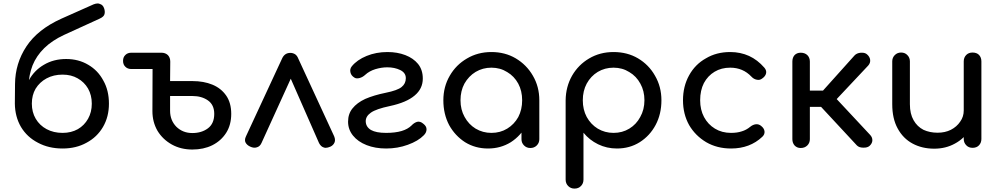

<svg xmlns="http://www.w3.org/2000/svg" viewBox="-20 -850 5753 1104"><path d="M339.8 3.9Q259.8 3.9 198.2 -29.3Q135.7 -61.5 100.6 -120.1Q66.4 -178.7 65.4 -253.9Q81.1 -253.9 114.3 -253.9Q114.3 -330.1 145.5 -387.7Q176.8 -445.3 232.4 -477.5Q288.1 -510.7 360.4 -510.7Q431.6 -510.7 487.3 -477.5Q543 -445.3 574.2 -386.7Q606.4 -330.1 606.4 -253.9Q606.4 -178.7 572.3 -120.1Q538.1 -61.5 477.5 -29.3Q418 3.9 339.8 3.9ZM339.8 -85.9Q389.6 -85.9 427.7 -107.4Q464.8 -128.9 486.3 -167Q507.8 -205.1 507.8 -253.9Q507.8 -302.7 486.3 -340.8Q464.8 -377.9 426.8 -399.4Q389.6 -420.9 339.8 -420.9Q288.1 -420.9 248 -399.4Q208 -377.9 184.6 -339.8Q163.1 -302.7 163.1 -253.9Q163.1 -205.1 185.5 -167Q208 -128.9 248 -107.4Q288.1 -85.9 339.8 -85.9ZM65.4 -253.9Q65.4 -282.2 66.4 -367.2Q67.4 -485.4 131.8 -583Q196.3 -680.7 332 -742.2Q394.5 -769.5 518.6 -825.2Q531.2 -830.1 542 -830.1Q548.8 -830.1 554.7 -827.1Q571.3 -822.3 578.1 -803.7Q585 -785.2 581.1 -769.5Q578.1 -753.9 551.8 -742.2Q484.4 -710.9 348.6 -649.4Q279.3 -617.2 234.4 -573.2Q189.5 -529.3 167 -473.6Q146.5 -419.9 143.6 -357.4Q143.6 -322.3 141.6 -253.9Q123 -253.9 65.4 -253.9Z M1085.9 9.8Q1020.5 9.8 968.8 -18.6Q916 -47.9 885.7 -97.7Q856.4 -148.4 856.4 -210.9Q856.4 -306.6 857.4 -497.1Q859.4 -518.6 873 -533.2Q886.7 -546.9 908.2 -546.9Q930.7 -546.9 945.3 -533.2Q959 -518.6 959 -496.1Q959 -459 958 -383.8Q990.2 -383.8 1086.9 -383.8Q1151.4 -383.8 1201.2 -363.3Q1251 -342.8 1280.3 -300.8Q1309.6 -258.8 1309.6 -195.3Q1309.6 -131.8 1280.3 -85.9Q1251 -40 1200.2 -14.6Q1150.4 9.8 1085.9 9.8ZM1085.9 -85Q1139.6 -85 1175.8 -112.3Q1211.9 -139.6 1211.9 -195.3Q1211.9 -247.1 1175.8 -272.5Q1139.6 -297.9 1086.9 -297.9Q1043.9 -297.9 958 -297.9Q958 -276.4 958 -212.9Q958 -158.2 994.1 -121.1Q1031.2 -85 1085.9 -85ZM735.4 -453.1Q713.9 -453.1 701.2 -465.8Q687.5 -478.5 687.5 -500Q687.5 -521.5 701.2 -534.2Q713.9 -546.9 735.4 -546.9Q793 -546.9 908.2 -546.9Q908.2 -523.4 908.2 -453.1Q864.3 -453.1 735.4 -453.1Z M1649.4 -545.9Q1664.1 -545.9 1676.8 -538.1Q1688.5 -530.3 1695.3 -512.7Q1763.7 -364.3 1901.4 -66.4Q1906.2 -54.7 1906.2 -44.9Q1906.2 -37.1 1903.3 -30.3Q1896.5 -14.6 1879.9 -6.8Q1864.3 0 1852.5 0Q1846.7 0 1841.8 -2Q1825.2 -6.8 1814.5 -27.3Q1752 -168.9 1627 -454.1Q1639.6 -454.1 1677.7 -454.1Q1628.9 -347.7 1483.4 -27.3Q1474.6 -7.8 1457 -2.9Q1439.5 2.9 1418.9 -6.8Q1399.4 -15.6 1391.6 -31.2Q1388.7 -37.1 1388.7 -44.9Q1388.7 -54.7 1394.5 -66.4Q1463.9 -214.8 1601.6 -512.7Q1616.2 -545.9 1649.4 -545.9Z M2200.2 3.9Q2137.7 3.9 2087.9 -15.6Q2038.1 -35.2 2009.8 -70.3Q1981.4 -105.5 1981.4 -150.4Q1981.4 -195.3 2006.8 -226.6Q2032.2 -258.8 2080.1 -281.2Q2129.9 -302.7 2197.3 -316.4Q2265.6 -330.1 2289.1 -349.6Q2313.5 -369.1 2313.5 -400.4Q2313.5 -431.6 2281.2 -447.3Q2249 -462.9 2207 -462.9Q2172.9 -462.9 2137.7 -452.1Q2103.5 -441.4 2080.1 -419.9Q2065.4 -406.2 2047.9 -401.4Q2029.3 -396.5 2018.6 -403.3Q1999 -415 1995.1 -433.6Q1990.2 -453.1 2002.9 -468.8Q2033.2 -505.9 2087.9 -528.3Q2142.6 -550.8 2208 -550.8Q2264.6 -550.8 2310.5 -533.2Q2356.4 -515.6 2383.8 -482.4Q2411.1 -448.2 2411.1 -398.4Q2411.1 -339.8 2364.3 -300.8Q2317.4 -260.7 2221.7 -240.2Q2142.6 -223.6 2112.3 -202.1Q2082 -180.7 2083 -151.4Q2084 -120.1 2113.3 -102.5Q2142.6 -85.9 2200.2 -85.9Q2252 -85.9 2289.1 -96.7Q2325.2 -107.4 2346.7 -128.9Q2360.4 -143.6 2377.9 -149.4Q2396.5 -154.3 2415 -137.7Q2432.6 -124 2432.6 -106.4Q2432.6 -87.9 2417 -72.3Q2384.8 -39.1 2325.2 -17.6Q2266.6 3.9 2200.2 3.9Z M2786.1 3.9Q2712.9 3.9 2654.3 -32.2Q2596.7 -69.3 2562.5 -130.9Q2529.3 -194.3 2529.3 -273.4Q2529.3 -351.6 2566.4 -415Q2602.5 -477.5 2665 -513.7Q2727.5 -550.8 2805.7 -550.8Q2883.8 -550.8 2945.3 -514.6Q3007.8 -477.5 3043.9 -415Q3081.1 -351.6 3081.1 -273.4Q3067.4 -273.4 3042 -273.4Q3042 -194.3 3007.8 -131.8Q2974.6 -69.3 2917 -32.2Q2858.4 3.9 2786.1 3.9ZM2805.7 -85.9Q2856.4 -85.9 2896.5 -110.4Q2936.5 -134.8 2960 -176.8Q2982.4 -219.7 2982.4 -273.4Q2982.4 -327.1 2960 -369.1Q2936.5 -412.1 2896.5 -435.5Q2856.4 -460.9 2805.7 -460.9Q2755.9 -460.9 2714.8 -436.5Q2674.8 -412.1 2650.4 -369.1Q2627.9 -327.1 2627.9 -273.4Q2627.9 -219.7 2651.4 -177.7Q2674.8 -134.8 2714.8 -110.4Q2755.9 -85.9 2805.7 -85.9ZM3029.3 1Q3007.8 1 2993.2 -13.7Q2978.5 -28.3 2978.5 -49.8Q2978.5 -100.6 2978.5 -203.1Q2983.4 -229.5 2998 -308.6Q3018.6 -299.8 3081.1 -273.4Q3081.1 -216.8 3081.1 -49.8Q3081.1 -28.3 3066.4 -13.7Q3051.8 1 3029.3 1Z M3283.2 234.4Q3261.7 234.4 3247.1 219.7Q3232.4 205.1 3232.4 182.6Q3232.4 31.2 3232.4 -273.4Q3233.4 -351.6 3269.5 -415Q3305.7 -477.5 3367.2 -513.7Q3429.7 -550.8 3507.8 -550.8Q3586.9 -550.8 3648.4 -514.6Q3710.9 -477.5 3746.1 -415Q3783.2 -351.6 3783.2 -273.4Q3783.2 -194.3 3750 -131.8Q3716.8 -69.3 3658.2 -32.2Q3600.6 3.9 3527.3 3.9Q3468.8 3.9 3418.9 -20.5Q3369.1 -44.9 3335 -86.9Q3335 2.9 3335 182.6Q3335 205.1 3320.3 219.7Q3306.6 234.4 3283.2 234.4ZM3507.8 -85.9Q3558.6 -85.9 3598.6 -110.4Q3638.7 -134.8 3661.1 -176.8Q3685.5 -219.7 3685.5 -273.4Q3685.5 -327.1 3662.1 -369.1Q3638.7 -412.1 3598.6 -435.5Q3558.6 -460.9 3507.8 -460.9Q3458 -460.9 3417 -436.5Q3377 -412.1 3353.5 -369.1Q3331.1 -327.1 3331.1 -273.4Q3331.1 -219.7 3353.5 -177.7Q3377 -134.8 3417 -110.4Q3458 -85.9 3507.8 -85.9Z M4183.6 3.9Q4103.5 3.9 4041 -32.2Q3978.5 -69.3 3942.4 -130.9Q3907.2 -194.3 3907.2 -273.4Q3907.2 -353.5 3942.4 -417Q3977.5 -480.5 4039.1 -514.6Q4099.6 -550.8 4178.7 -550.8Q4237.3 -550.8 4287.1 -528.3Q4335.9 -505.9 4375 -460.9Q4385.7 -448.2 4385.7 -435.5Q4385.7 -431.6 4384.8 -427.7Q4380.9 -411.1 4362.3 -398.4Q4348.6 -387.7 4332 -391.6Q4314.5 -394.5 4300.8 -409.2Q4252 -460.9 4178.7 -460.9Q4127.9 -460.9 4088.9 -437.5Q4049.8 -414.1 4027.3 -372.1Q4005.9 -330.1 4005.9 -273.4Q4005.9 -218.8 4028.3 -176.8Q4050.8 -134.8 4090.8 -110.4Q4130.9 -85.9 4183.6 -85.9Q4218.8 -85.9 4245.1 -94.7Q4271.5 -102.5 4293.9 -121.1Q4309.6 -133.8 4327.1 -135.7Q4343.8 -136.7 4356.4 -126Q4374 -112.3 4376 -94.7Q4377.9 -77.1 4363.3 -63.5Q4292 3.9 4183.6 3.9Z M4980.5 -11.7Q4967.8 0 4943.4 -1Q4919.9 -1 4907.2 -13.7Q4826.2 -100.6 4664.1 -275.4Q4721.7 -338.9 4893.6 -531.2Q4906.2 -544.9 4929.7 -546.9Q4933.6 -546.9 4936.5 -546.9Q4955.1 -546.9 4965.8 -537.1Q4981.4 -523.4 4983.4 -505.9Q4985.4 -488.3 4972.7 -473.6Q4912.1 -409.2 4791 -280.3Q4838.9 -228.5 4983.4 -74.2Q4996.1 -60.5 4996.1 -43.9Q4996.1 -26.4 4980.5 -11.7ZM4584 1Q4562.5 1 4548.8 -13.7Q4536.1 -28.3 4536.1 -49.8Q4536.1 -198.2 4536.1 -496.1Q4536.1 -518.6 4548.8 -533.2Q4562.5 -546.9 4584 -546.9Q4607.4 -546.9 4622.1 -533.2Q4636.7 -518.6 4636.7 -496.1Q4636.7 -440.4 4636.7 -329.1Q4668 -329.1 4764.6 -329.1Q4764.6 -305.7 4764.6 -235.4Q4732.4 -235.4 4636.7 -235.4Q4636.7 -188.5 4636.7 -49.8Q4636.7 -28.3 4622.1 -13.7Q4607.4 1 4584 1Z M5351.6 4.9Q5282.2 4.9 5227.5 -24.4Q5172.9 -53.7 5141.6 -111.3Q5110.4 -168 5110.4 -251Q5110.4 -333 5110.4 -497.1Q5110.4 -518.6 5125 -533.2Q5139.6 -547.9 5161.1 -547.9Q5183.6 -547.9 5197.3 -533.2Q5211.9 -518.6 5211.9 -497.1Q5211.9 -415 5211.9 -251Q5211.9 -195.3 5233.4 -158.2Q5253.9 -122.1 5290 -103.5Q5326.2 -86.9 5371.1 -86.9Q5414.1 -86.9 5447.3 -103.5Q5481.4 -121.1 5501 -150.4Q5521.5 -178.7 5521.5 -214.8Q5542 -214.8 5584 -214.8Q5584 -153.3 5553.7 -102.5Q5523.4 -52.7 5470.7 -24.4Q5418 4.9 5351.6 4.9ZM5572.3 0Q5549.8 0 5536.1 -14.6Q5521.5 -29.3 5521.5 -50.8Q5521.5 -199.2 5521.5 -497.1Q5521.5 -519.5 5536.1 -534.2Q5549.8 -547.9 5572.3 -547.9Q5595.7 -547.9 5609.4 -534.2Q5623 -519.5 5623 -497.1Q5623 -348.6 5623 -50.8Q5623 -29.3 5609.4 -14.6Q5595.7 0 5572.3 0Z"/></svg>

Font: Abed
Style: Bold
Weight: 700
Designer: Johan Aakerlund
Version: Version 3.105